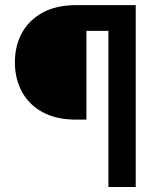

<svg xmlns="http://www.w3.org/2000/svg" viewBox="-20 -748 633 768"><path d="M516.6 -624.5H325.7V-269.5H284.2Q205.1 -269.5 150.4 -299.3Q95.7 -329.1 67.6 -381.1Q39.6 -433.1 39.6 -499Q39.6 -564.5 67.6 -616Q95.7 -667.5 150.4 -697.5Q205.1 -727.5 284.2 -727.5H516.6ZM413.6 0V-727.5H522.9V0Z"/></svg>

Font: Inter 18pt SemiBold
Style: Regular
Weight: 600
Designer: Rasmus Andersson
Foundry: rsms
Version: Version 4.001;git-66647c0bb